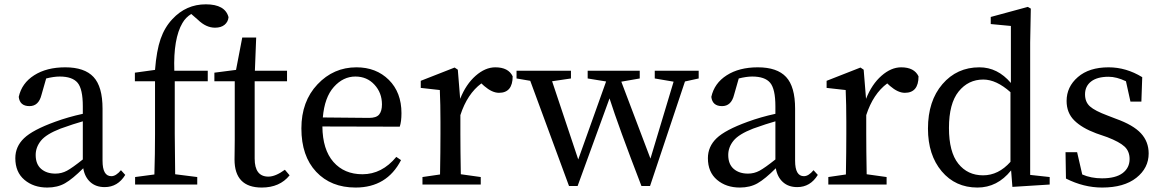

<svg xmlns="http://www.w3.org/2000/svg" viewBox="-20 -841 5297 875"><path d="M357.4 -114.3V-288.1Q318.4 -277.3 255.9 -254.9Q190.4 -229.5 166.5 -199.7Q142.6 -169.9 142.6 -134.8Q142.6 -92.8 167.5 -71.3Q192.4 -49.8 232.4 -49.8Q260.7 -49.8 285.2 -63Q309.6 -76.2 357.4 -114.3ZM531.2 -65.4 550.8 -43.9Q516.6 11.7 457 11.7Q417 11.7 391.6 -11.2Q366.2 -34.2 359.4 -74.2Q310.5 -25.4 276.4 -5.9Q242.2 13.7 195.3 13.7Q132.8 13.7 91.3 -21.5Q49.8 -56.6 49.8 -120.1Q49.8 -172.9 89.4 -210.9Q128.9 -249 231.4 -286.1Q290 -307.6 357.4 -322.3V-356.4Q357.4 -435.5 333.5 -463.9Q309.6 -492.2 252 -492.2Q225.6 -492.2 190.4 -483.4L168.9 -408.2Q156.2 -357.4 114.3 -357.4Q70.3 -357.4 65.4 -399.4Q79.1 -461.9 135.7 -498Q192.4 -534.2 277.3 -534.2Q365.2 -534.2 406.2 -490.2Q447.3 -446.3 447.3 -345.7V-108.4Q447.3 -38.1 487.3 -38.1Q508.8 -38.1 531.2 -65.4Z M594.7 -509.8 686.5 -522.5Q693.4 -610.4 711.9 -663.6Q730.5 -716.8 765.6 -753.9Q828.1 -821.3 918 -821.3Q1005.9 -821.3 1021.5 -762.7Q1019.5 -741.2 1003.4 -728Q987.3 -714.8 960 -714.8Q918.9 -714.8 881.8 -751L851.6 -777.3Q826.2 -761.7 811.5 -736.3Q769.5 -665 774.4 -518.6H926.8V-470.7H776.4V-230.5Q776.4 -168 778.3 -46.9L878.9 -34.2V0H595.7V-34.2L683.6 -45.9Q686.5 -138.7 686.5 -230.5V-470.7H594.7Z M1278.3 -67.4 1299.8 -42Q1254.9 13.7 1172.9 13.7Q1048.8 13.7 1048.8 -114.3Q1048.8 -126 1049.3 -154.3Q1049.8 -182.6 1049.8 -205.1V-470.7H957V-509.8L1055.7 -522.5L1084 -669.9H1147.5L1141.6 -518.6H1288.1V-470.7H1140.6V-118.2Q1140.6 -36.1 1203.1 -36.1Q1235.4 -36.1 1278.3 -67.4Z M1451.2 -305.7 1662.1 -303.7Q1695.3 -303.7 1708 -319.3Q1720.7 -335 1720.7 -365.2Q1720.7 -418 1686.5 -455.1Q1652.3 -492.2 1599.6 -492.2Q1543.9 -492.2 1501.5 -444.8Q1459 -397.5 1451.2 -305.7ZM1801.8 -263.7 1449.2 -264.6Q1450.2 -159.2 1499.5 -103Q1548.8 -46.9 1631.8 -46.9Q1720.7 -46.9 1786.1 -126L1807.6 -111.3Q1743.2 13.7 1600.6 13.7Q1488.3 13.7 1420.9 -58.1Q1353.5 -129.9 1353.5 -255.9Q1353.5 -378.9 1426.8 -456.5Q1500 -534.2 1604.5 -534.2Q1694.3 -534.2 1752 -477.1Q1809.6 -419.9 1809.6 -325.2Q1809.6 -287.1 1801.8 -263.7Z M2066.4 -523.4 2077.1 -390.6Q2103.5 -457 2147.5 -495.6Q2191.4 -534.2 2237.3 -534.2Q2296.9 -534.2 2316.4 -493.2Q2316.4 -418 2253.9 -418Q2222.7 -418 2186.5 -449.2L2173.8 -460.9Q2109.4 -413.1 2078.1 -316.4V-230.5Q2078.1 -158.2 2080.1 -46.9L2170.9 -34.2V0H1905.3V-34.2L1985.4 -45.9Q1987.3 -155.3 1987.3 -230.5V-287.1Q1987.3 -365.2 1984.4 -430.7L1897.5 -440.4V-472.7L2051.8 -533.2Z M3164.1 -518.6V-483.4L3101.6 -469.7L2942.4 6.8H2903.3Q2797.9 -266.6 2757.8 -392.6L2612.3 6.8H2573.2L2396.5 -472.7L2334 -483.4V-518.6H2582V-483.4L2496.1 -470.7L2615.2 -114.3L2742.2 -469.7L2658.2 -483.4V-518.6H2895.5V-483.4L2811.5 -468.8L2944.3 -118.2L3049.8 -468.8L2963.9 -483.4V-518.6Z M3513.7 -114.3V-288.1Q3474.6 -277.3 3412.1 -254.9Q3346.7 -229.5 3322.8 -199.7Q3298.8 -169.9 3298.8 -134.8Q3298.8 -92.8 3323.7 -71.3Q3348.6 -49.8 3388.7 -49.8Q3417 -49.8 3441.4 -63Q3465.8 -76.2 3513.7 -114.3ZM3687.5 -65.4 3707 -43.9Q3672.9 11.7 3613.3 11.7Q3573.2 11.7 3547.9 -11.2Q3522.5 -34.2 3515.6 -74.2Q3466.8 -25.4 3432.6 -5.9Q3398.4 13.7 3351.6 13.7Q3289.1 13.7 3247.6 -21.5Q3206.1 -56.6 3206.1 -120.1Q3206.1 -172.9 3245.6 -210.9Q3285.2 -249 3387.7 -286.1Q3446.3 -307.6 3513.7 -322.3V-356.4Q3513.7 -435.5 3489.7 -463.9Q3465.8 -492.2 3408.2 -492.2Q3381.8 -492.2 3346.7 -483.4L3325.2 -408.2Q3312.5 -357.4 3270.5 -357.4Q3226.6 -357.4 3221.7 -399.4Q3235.4 -461.9 3292 -498Q3348.6 -534.2 3433.6 -534.2Q3521.5 -534.2 3562.5 -490.2Q3603.5 -446.3 3603.5 -345.7V-108.4Q3603.5 -38.1 3643.6 -38.1Q3665 -38.1 3687.5 -65.4Z M3916 -523.4 3926.8 -390.6Q3953.1 -457 3997.1 -495.6Q4041 -534.2 4086.9 -534.2Q4146.5 -534.2 4166 -493.2Q4166 -418 4103.5 -418Q4072.3 -418 4036.1 -449.2L4023.4 -460.9Q3959 -413.1 3927.7 -316.4V-230.5Q3927.7 -158.2 3929.7 -46.9L4020.5 -34.2V0H3754.9V-34.2L3835 -45.9Q3836.9 -155.3 3836.9 -230.5V-287.1Q3836.9 -365.2 3834 -430.7L3747.1 -440.4V-472.7L3901.4 -533.2Z M4585 -103.5V-420.9Q4520.5 -478.5 4460.9 -478.5Q4392.6 -478.5 4348.6 -423.8Q4304.7 -369.1 4304.7 -257.8Q4304.7 -148.4 4347.2 -95.2Q4389.6 -42 4460 -42Q4530.3 -42 4585 -103.5ZM4674.8 -43.9 4763.7 -34.2V0L4593.8 10.7L4587.9 -64.5Q4525.4 13.7 4434.6 13.7Q4334 13.7 4271.5 -60.5Q4209 -134.8 4209 -254.9Q4209 -380.9 4274.9 -457.5Q4340.8 -534.2 4443.4 -534.2Q4526.4 -534.2 4586.9 -462.9V-722.7L4495.1 -731.4V-763.7L4664.1 -809.6L4677.7 -801.8L4674.8 -646.5Z M5027.3 -314.5 5065.4 -299.8Q5144.5 -271.5 5179.7 -233.4Q5214.8 -195.3 5214.8 -141.6Q5214.8 -75.2 5158.7 -30.8Q5102.5 13.7 5002.9 13.7Q4918.9 13.7 4837.9 -27.3L4835.9 -147.5H4888.7L4912.1 -45.9Q4952.1 -28.3 5002 -28.3Q5064.5 -28.3 5096.2 -52.2Q5127.9 -76.2 5127.9 -116.2Q5127.9 -151.4 5105 -172.9Q5082 -194.3 5026.4 -215.8L4975.6 -233.4Q4910.2 -257.8 4875.5 -292.5Q4840.8 -327.1 4840.8 -380.9Q4840.8 -445.3 4892.1 -489.7Q4943.4 -534.2 5032.2 -534.2Q5112.3 -534.2 5185.5 -489.3L5181.6 -377.9H5131.8L5111.3 -470.7Q5068.4 -491.2 5032.2 -491.2Q4980.5 -491.2 4952.6 -469.7Q4924.8 -448.2 4924.8 -411.1Q4924.8 -376 4947.3 -356Q4969.7 -335.9 5027.3 -314.5Z"/></svg>

Font: GenYoMin TW TTF Medium
Style: Regular
Weight: 500
Version: Version 1.300